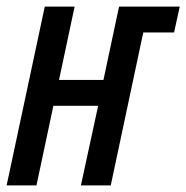

<svg xmlns="http://www.w3.org/2000/svg" viewBox="-22 -559 562 579"><path d="M-2 0 113 -539H203L156 -318H290L337 -539H520L503 -461H410L312 0H222L274 -240H139L88 0Z"/></svg>

Font: Noto Sans ExtraCondensed Medium
Style: Italic
Weight: 500
Width: 2
Italic angle: -12°
Designer: Monotype Design Team
Foundry: Monotype Imaging Inc.
Version: Version 2.013; ttfautohint (v1.8.4.7-5d5b)